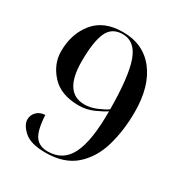

<svg xmlns="http://www.w3.org/2000/svg" viewBox="-171 -849 929 982"><g transform="rotate(30 293.0 -357.5)"><path d="M236 9Q346 9 410.5 -47.5Q475 -104 502 -197Q529 -290 529 -399Q529 -550 461.5 -637Q394 -724 273 -724Q161 -724 104 -654Q47 -584 47 -481Q47 -406 102 -345.5Q157 -285 263 -285Q309 -285 351 -304Q393 -323 413 -337Q414 -165 374 -83.5Q334 -2 243 -2Q194 -2 169.5 -35Q145 -68 140 -158Q108 -156 90 -137Q72 -118 72 -93Q72 -60 110.5 -25.5Q149 9 236 9ZM286 -304Q164 -304 164 -489Q164 -603 188.5 -658.5Q213 -714 278 -714Q350 -714 381 -628Q412 -542 413 -349Q396 -336 358.5 -320Q321 -304 286 -304Z"/></g></svg>

Font: Noto Serif Display Semi
Style: Regular
Weight: 600
Designer: Monotype Design Team
Foundry: Monotype Imaging Inc.
Version: Version 1.900